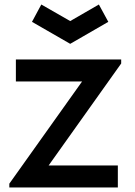

<svg xmlns="http://www.w3.org/2000/svg" viewBox="-20 -824 594 844"><path d="M161.6 -804.2 120.6 -728 288.6 -631.3 456.1 -728 414.6 -804.2 288.6 -731.4ZM498 -96.7V0H21V-16.6L340.8 -465.8H49.8V-562.5H512.7V-544.9L193.8 -96.7Z"/></svg>

Font: Manrope3 Semibold
Style: Regular
Weight: 600
Width: 4
Designer: Mikhail Sharanda
Foundry: Mikhail Sharanda
Version: Version 3.000;PS 003.000;hotconv 1.0.88;makeotf.lib2.5.64775